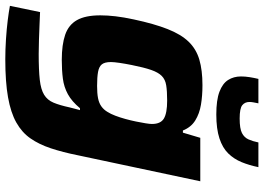

<svg xmlns="http://www.w3.org/2000/svg" viewBox="-152 -612 972 707"><g transform="rotate(90 333.5 -258.0)"><path d="M198 208Q162 208 124 205.5Q86 203 54 199Q22 195 1 191L24 80Q46 81 72 82Q98 83 125.5 84Q153 85 178 85Q238 85 273.5 81Q309 77 328.5 65Q348 53 357.5 30.5Q367 8 375 -29Q377 -38 380 -48.5Q383 -59 385 -67H378Q353 -37 326.5 -22.5Q300 -8 269 -4Q238 0 200 0Q144 0 107.5 -12.5Q71 -25 53.5 -56Q36 -87 36 -142Q36 -168 39.5 -198Q43 -228 51 -265Q67 -340 86.5 -389.5Q106 -439 133 -467Q160 -495 199 -506.5Q238 -518 293 -518Q332 -518 365 -512.5Q398 -507 423 -491.5Q448 -476 460 -446H468L487 -510H647L551 -58Q540 -3 525.5 40.5Q511 84 489 115.5Q467 147 430.5 167.5Q394 188 337.5 198Q281 208 198 208ZM296 -130Q323 -130 341 -133.5Q359 -137 371.5 -146Q384 -155 392 -169Q399 -180 405.5 -197Q412 -214 417.5 -234Q423 -254 427 -273.5Q431 -293 433.5 -308.5Q436 -324 436 -332Q436 -364 416 -376Q396 -388 350 -388Q315 -388 293.5 -384.5Q272 -381 259 -368Q246 -355 237 -329Q228 -303 219 -258Q214 -233 211 -212.5Q208 -192 208 -181Q208 -158 216.5 -147.5Q225 -137 244.5 -133.5Q264 -130 296 -130ZM401 -569Q348 -569 317.5 -580.5Q287 -592 274 -612.5Q261 -633 261 -660Q261 -675 263.5 -691Q266 -707 270 -724H360Q358 -714 356.5 -706Q355 -698 355 -691Q355 -674 367 -664.5Q379 -655 416 -655Q453 -655 469.5 -663.5Q486 -672 493 -688Q500 -704 504 -724H595Q588 -690 576.5 -662Q565 -634 544.5 -613Q524 -592 489 -580.5Q454 -569 401 -569Z"/></g></svg>

Font: Saira Expanded
Style: Bold Italic
Weight: 700
Width: 7
Italic angle: -12°
Designer: Hector Gatti with collaboration of the Omnibus-Type team
Foundry: Omnibus-Type
Version: Version 1.101